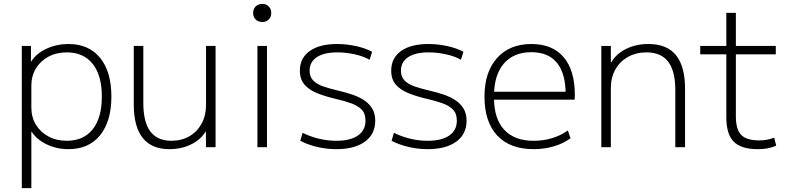

<svg xmlns="http://www.w3.org/2000/svg" viewBox="-20 -756 4054 986"><path d="M332 -530Q436 -530 494 -459Q552 -388 552 -260Q552 -133 494 -61.5Q436 10 332 10Q271 10 220 -14.5Q169 -39 143 -79H141V210H92V-520H139V-441H141Q167 -482 219 -506Q271 -530 332 -530ZM323 -487Q270 -487 229 -465Q188 -443 164.5 -404.5Q141 -366 141 -316V-204Q141 -154 164.5 -115.5Q188 -77 229 -55Q270 -33 323 -33Q409 -33 456 -92Q503 -151 503 -260Q503 -369 456 -428Q409 -487 323 -487Z M850 10Q759 10 713 -47.5Q667 -105 667 -220V-520H716V-227Q716 -129 752 -81Q788 -33 860 -33Q913 -33 953 -56.5Q993 -80 1015.5 -121.5Q1038 -163 1038 -217V-520H1087V0H1038L1037 -84H1038Q1013 -40 962.5 -15Q912 10 850 10Z M1302 0V-520H1351V0ZM1327 -643Q1306 -643 1293 -656Q1280 -669 1280 -689Q1280 -710 1293 -723Q1306 -736 1327 -736Q1347 -736 1360 -723Q1373 -710 1373 -689Q1373 -669 1360 -656Q1347 -643 1327 -643Z M1707 10Q1657 10 1608.5 -1.5Q1560 -13 1522 -33L1534 -74Q1572 -55 1616.5 -44Q1661 -33 1707 -33Q1779 -33 1818 -60Q1857 -87 1857 -136Q1857 -173 1837.5 -193Q1818 -213 1783.5 -225.5Q1749 -238 1705 -248Q1653 -260 1611 -276.5Q1569 -293 1544.5 -320.5Q1520 -348 1520 -393Q1520 -458 1570.5 -494Q1621 -530 1711 -530Q1759 -530 1807.5 -519.5Q1856 -509 1891 -490L1878 -449Q1847 -467 1802 -477Q1757 -487 1712 -487Q1644 -487 1607 -462.5Q1570 -438 1570 -393Q1570 -361 1589 -342Q1608 -323 1640.5 -312Q1673 -301 1715 -291Q1755 -282 1790 -270Q1825 -258 1851 -240.5Q1877 -223 1892 -197.5Q1907 -172 1907 -136Q1907 -67 1854 -28.5Q1801 10 1707 10Z M2176 10Q2126 10 2077.5 -1.5Q2029 -13 1991 -33L2003 -74Q2041 -55 2085.5 -44Q2130 -33 2176 -33Q2248 -33 2287 -60Q2326 -87 2326 -136Q2326 -173 2306.5 -193Q2287 -213 2252.5 -225.5Q2218 -238 2174 -248Q2122 -260 2080 -276.5Q2038 -293 2013.5 -320.5Q1989 -348 1989 -393Q1989 -458 2039.5 -494Q2090 -530 2180 -530Q2228 -530 2276.5 -519.5Q2325 -509 2360 -490L2347 -449Q2316 -467 2271 -477Q2226 -487 2181 -487Q2113 -487 2076 -462.5Q2039 -438 2039 -393Q2039 -361 2058 -342Q2077 -323 2109.5 -312Q2142 -301 2184 -291Q2224 -282 2259 -270Q2294 -258 2320 -240.5Q2346 -223 2361 -197.5Q2376 -172 2376 -136Q2376 -67 2323 -28.5Q2270 10 2176 10Z M2720 10Q2599 10 2533.5 -60Q2468 -130 2468 -260Q2468 -386 2532.5 -458Q2597 -530 2709 -530Q2817 -530 2874.5 -462.5Q2932 -395 2932 -268Q2932 -261 2931.5 -255Q2931 -249 2931 -244H2495V-285H2897L2885 -270Q2885 -378 2840.5 -433Q2796 -488 2709 -488Q2618 -488 2567.5 -429.5Q2517 -371 2517 -263V-253Q2517 -146 2569.5 -89.5Q2622 -33 2720 -33Q2770 -33 2815 -46.5Q2860 -60 2896 -86L2910 -46Q2873 -19 2824 -4.5Q2775 10 2720 10Z M3068 0V-520H3117V-436H3119Q3145 -480 3195.5 -505Q3246 -530 3310 -530Q3405 -530 3451.5 -472.5Q3498 -415 3498 -300V0H3448V-293Q3448 -391 3411.5 -439Q3375 -487 3300 -487Q3246 -487 3204.5 -463.5Q3163 -440 3140 -399Q3117 -358 3117 -303V0Z M3871 10Q3786 10 3748 -28.5Q3710 -67 3710 -153V-477H3576V-520H3710V-690H3759V-520H3964V-477H3759V-158Q3759 -91 3786.5 -63Q3814 -35 3879 -35Q3901 -35 3919 -38.5Q3937 -42 3956 -49L3966 -8Q3943 2 3921 6Q3899 10 3871 10Z"/></svg>

Font: M PLUS 2 Light
Style: Regular
Weight: 300
Designer: Coji Morishita
Foundry: UNDERFOREST DESIGN
Version: Version 1.001